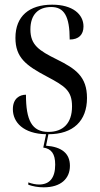

<svg xmlns="http://www.w3.org/2000/svg" viewBox="-20 -564 427 821"><path d="M167 237C240 237 279 200 279 145C279 92 244 64 177 59L187 10C293 10 352 -47 352 -145C352 -236 304 -270 223 -310C146 -348 110 -372 110 -438C110 -501 143 -534 199 -534C254 -534 278 -495 278 -395C317 -395 337 -416 337 -451C337 -503 291 -544 203 -544C105 -544 46 -495 46 -402C46 -318 91 -284 180 -237C257 -196 288 -177 288 -109C288 -36 249 0 187 0C116 0 91 -50 91 -159C64 -159 35 -143 35 -97C35 -41 80 8 177 10L165 67C200 72 216 94 216 140C216 197 192 225 147 225C133 225 118 222 101 216V226C121 233 143 237 167 237Z"/></svg>

Font: Noto Serif Display Condensed
Style: Regular
Weight: 400
Width: 3
Designer: Monotype Design Team
Foundry: Monotype Imaging Inc.
Version: Version 2.009